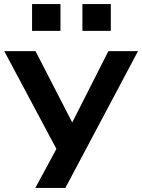

<svg xmlns="http://www.w3.org/2000/svg" viewBox="-20 -746 702 946"><path d="M154 180 280 -53V29L1 -494H155L346 -123H326L514 -494H660L302 180ZM386 -594V-726H526V-594ZM138 -594V-726H278V-594Z"/></svg>

Font: Nunito Sans 10pt Expanded
Style: Bold
Weight: 700
Width: 7
Designer: Vernon Adams
Foundry: Vernon Adams
Version: Version 3.101;gftools[0.9.27]